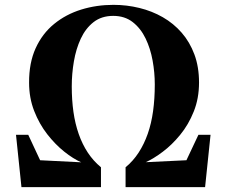

<svg xmlns="http://www.w3.org/2000/svg" viewBox="-20 -772 934 792"><path d="M68.5 0 46 -216H96.5L145.5 -111L315 -102.5Q282 -117 245 -146.5Q208 -176 175 -218.2Q142 -260.5 121 -314.2Q100 -368 100 -431Q99.5 -512.5 127 -573Q154.5 -633.5 203.2 -673.2Q252 -713 315 -732.5Q378 -752 448 -752Q503 -752 555 -739.2Q607 -726.5 651.5 -701Q696 -675.5 729.5 -637Q763 -598.5 782 -547.2Q801 -496 801 -431.5Q801 -366 779.2 -311.8Q757.5 -257.5 723.2 -215.8Q689 -174 651.2 -145.8Q613.5 -117.5 581.5 -103L749 -111L798.5 -216H848.5L826 0H498V-82Q529.5 -108 552 -142.8Q574.5 -177.5 589.5 -220.2Q604.5 -263 611.5 -314Q618.5 -365 618.5 -423.5Q618.5 -472.5 609.5 -522.2Q600.5 -572 580.5 -613.5Q560.5 -655 527.5 -680.8Q494.5 -706.5 447 -706.5Q399 -706.5 366 -680.8Q333 -655 313.2 -612.5Q293.5 -570 284.8 -518.8Q276 -467.5 276 -415.5Q276 -359.5 283 -310.2Q290 -261 304.8 -219Q319.5 -177 342.2 -142.5Q365 -108 396.5 -82V0Z"/></svg>

Font: Merriweather 96pt Black
Style: Regular
Weight: 900
Version: Version 2.100